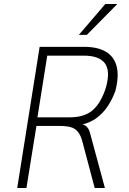

<svg xmlns="http://www.w3.org/2000/svg" viewBox="-20 -939 645 959"><path d="M66 0 178 -705H400Q469 -705 510 -680Q551 -655 563 -606Q575 -557 556 -484Q540 -441 517 -407Q494 -373 463 -350Q432 -327 390 -317H396L400 -315Q413 -309 421 -296Q429 -283 436 -251L504 0H453L392 -230Q384 -262 369.5 -280Q355 -298 333 -304Q311 -310 277 -310H162L112 0ZM167 -353H329Q403 -353 444.5 -390Q486 -427 510 -505Q532 -587 503 -624Q474 -661 399 -661H216ZM374 -765 506 -919H566L414 -765Z"/></svg>

Font: Nunito Sans 7pt Condensed ExtraLight
Style: Italic
Weight: 250
Width: 3
Italic angle: -9°
Designer: Vernon Adams
Foundry: Vernon Adams
Version: Version 3.101;gftools[0.9.27]